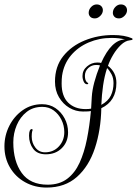

<svg xmlns="http://www.w3.org/2000/svg" viewBox="-24 -794 618 866"><path d="M186 52Q133 52 89.5 28Q46 4 21 -38.5Q-4 -81 -4 -134Q-4 -183 18 -226.5Q40 -270 78.5 -297Q117 -324 166 -324Q200 -324 226 -306.5Q252 -289 267.5 -260Q283 -231 283 -197Q283 -154 255 -126Q227 -98 183 -98Q144 -98 125.5 -123Q107 -148 107 -182Q107 -212 120 -212Q123 -212 123 -207Q120 -200 119.5 -190.5Q119 -181 119 -178Q119 -150 135.5 -128.5Q152 -107 179 -107Q217 -107 241.5 -133.5Q266 -160 266 -198Q266 -228 253 -254Q240 -280 218 -296Q196 -312 167 -312Q125 -312 96 -289Q67 -266 51.5 -229.5Q36 -193 36 -152Q36 -67 74 -14Q112 39 191 39Q244 39 279 12.5Q314 -14 335 -60Q356 -106 368 -166Q380 -226 386 -293Q378 -291 350 -291Q317 -291 288.5 -308Q260 -325 242 -355.5Q224 -386 224 -426Q224 -494 261 -540.5Q298 -587 358 -611.5Q418 -636 486 -636Q538 -636 572 -621Q574 -619 574 -617Q574 -613 561 -612Q541 -610 521.5 -591.5Q502 -573 486.5 -547Q471 -521 463 -497Q501 -468 501 -420Q501 -338 433 -306Q431 -207 404 -125.5Q377 -44 323 4Q269 52 186 52ZM362 -302Q368 -302 376 -302.5Q384 -303 387 -304L390 -357Q392 -388 401.5 -423.5Q411 -459 427 -499Q421 -501 410 -501Q389 -501 374 -487Q359 -473 359 -452Q359 -432 368 -423Q374 -420 374 -418Q374 -414 369 -414Q359 -414 353.5 -426Q348 -438 348 -451Q348 -477 368.5 -494.5Q389 -512 415 -512Q426 -512 432 -510Q479 -615 540 -616Q513 -623 479 -623Q424 -623 376 -602.5Q328 -582 296 -544Q264 -506 256 -453Q255 -446 254.5 -437Q254 -428 254 -417Q254 -360 283.5 -331Q313 -302 362 -302ZM433 -321Q464 -338 476 -363Q488 -388 488 -419Q488 -442 479 -459Q470 -476 459 -487Q447 -450 441 -408.5Q435 -367 433 -321ZM513 -711Q499 -711 492 -718.5Q485 -726 485 -736Q485 -751 496 -762.5Q507 -774 521 -774Q534 -774 541.5 -766.5Q549 -759 549 -748Q549 -734 537.5 -722.5Q526 -711 513 -711ZM404 -711Q390 -711 383 -718.5Q376 -726 376 -736Q376 -751 387 -762.5Q398 -774 412 -774Q425 -774 432.5 -766.5Q440 -759 440 -748Q440 -734 428.5 -722.5Q417 -711 404 -711Z"/></svg>

Font: Updock
Style: Regular
Weight: 400
Designer: Robert E. Leuschke
Foundry: Robert E. Leuschke
Version: Version 1.010; ttfautohint (v1.8.4.7-5d5b)